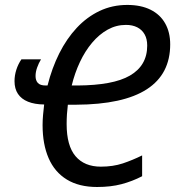

<svg xmlns="http://www.w3.org/2000/svg" viewBox="-20 -745 713 775"><path d="M372.1 9.8Q298.8 9.8 249.8 -20.3Q200.7 -50.3 176.3 -106.4Q151.9 -162.6 151.9 -239.7Q151.9 -260.3 153.8 -281Q155.8 -301.8 158.2 -323.2Q119.6 -323.7 93 -334.5Q66.4 -345.2 52.5 -366Q38.6 -386.7 38.6 -417.5Q38.6 -440.4 45.9 -463.4Q53.2 -486.3 66.4 -505.4H145.5Q136.2 -490.2 129.9 -472.4Q123.5 -454.6 123.5 -438Q123.5 -420.4 132.8 -410.2Q142.1 -399.9 164.6 -399.9H171.9Q189.5 -470.2 219.2 -529.5Q249 -588.9 289.8 -632.6Q330.6 -676.3 381.8 -700.7Q433.1 -725.1 493.7 -725.1Q548.8 -725.1 587.6 -705.8Q626.5 -686.5 646.7 -650.6Q667 -614.7 667 -565.9Q667 -506.3 643.6 -460.9Q620.1 -415.5 572.8 -384.8Q525.4 -354 453.9 -338.4Q382.3 -322.8 286.6 -322.3H253.9Q251.5 -302.7 250.2 -283.4Q249 -264.2 249 -244.1Q249 -156.7 284.9 -114.5Q320.8 -72.3 387.2 -72.3Q436 -72.3 475.6 -85.4Q515.1 -98.6 553.7 -117.7V-33.7Q514.2 -13.2 470.7 -1.7Q427.2 9.8 372.1 9.8ZM269.5 -399.9H293.5Q364.3 -400.4 417 -410.2Q469.7 -419.9 504.4 -439.9Q539.1 -460 556.6 -490.2Q574.2 -520.5 574.2 -561Q574.2 -587.9 563.7 -606.4Q553.2 -625 533.9 -634.8Q514.6 -644.5 488.3 -644.5Q449.2 -644.5 414.8 -625.5Q380.4 -606.4 351.8 -572.5Q323.2 -538.6 302.5 -494.4Q281.7 -450.2 269.5 -399.9Z"/></svg>

Font: Open Sans SemiCondensed Medium
Style: Italic
Weight: 500
Width: 4
Italic angle: -12°
Designer: Monotype Design Team
Foundry: Monotype Imaging Inc.
Version: Version 3.000